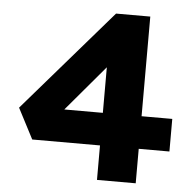

<svg xmlns="http://www.w3.org/2000/svg" viewBox="-51 -758 827 810"><g transform="rotate(5 362.5 -353.0)"><path d="M389 0V-601H494L186 -237L166 -284H683V-146H102L35 -275L408 -706H553V0Z"/></g></svg>

Font: Lexend Exa
Style: Bold
Weight: 700
Designer: Bonnie Shaver-Troup, Thomas Jockin
Foundry: Lexend
Version: Version 1.007